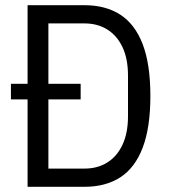

<svg xmlns="http://www.w3.org/2000/svg" viewBox="-20 -718 650 738"><path d="M86 0V-336H22V-396H86V-698H305Q386 -698 442.5 -661.5Q499 -625 528.5 -548Q558 -471 558 -349Q558 -228 528.5 -150.5Q499 -73 442.5 -36.5Q386 0 305 0ZM166 -70H305Q355 -70 392.5 -93.5Q430 -117 451 -162Q472 -207 472 -271V-427Q472 -492 451 -536.5Q430 -581 392.5 -604.5Q355 -628 305 -628H166V-396H290V-336H166Z"/></svg>

Font: IBM Plex Sans Condensed
Style: Regular
Weight: 400
Width: 3
Designer: Mike Abbink, Paul van der Laan, Pieter van Rosmalen
Foundry: Bold Monday
Version: Version 3.201